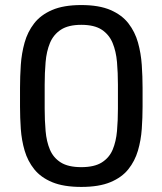

<svg xmlns="http://www.w3.org/2000/svg" viewBox="-20 -737 650 768"><path d="M305.2 10.7Q234.4 10.7 188.7 -8.3Q143.1 -27.3 116.9 -60.1Q90.8 -92.8 78.6 -134.3Q66.4 -175.8 63.2 -221.2Q60.1 -266.6 60.1 -310.5V-385.7Q60.1 -430.7 63.2 -477.3Q66.4 -523.9 78.4 -566.7Q90.3 -609.4 116.5 -643.3Q142.6 -677.2 188.5 -697Q234.4 -716.8 305.2 -716.8Q376 -716.8 421.9 -697Q467.8 -677.2 493.9 -643.3Q520 -609.4 532 -566.7Q543.9 -523.9 547.1 -477.3Q550.3 -430.7 550.3 -385.7V-310.5Q550.3 -266.6 547.1 -221.2Q543.9 -175.8 531.7 -134.3Q519.5 -92.8 493.4 -60.1Q467.3 -27.3 421.6 -8.3Q376 10.7 305.2 10.7ZM305.2 -68.4Q357.4 -68.4 387.2 -87.2Q417 -106 430.7 -138.4Q444.3 -170.9 448 -213.1Q451.7 -255.4 451.7 -302.2V-398.4Q451.7 -445.3 448 -488.5Q444.3 -531.7 430.4 -565.2Q416.5 -598.6 387 -618.2Q357.4 -637.7 305.2 -637.7Q253.4 -637.7 223.6 -618.2Q193.8 -598.6 179.9 -565.2Q166 -531.7 162.4 -488.5Q158.7 -445.3 158.7 -398.4V-302.2Q158.7 -255.4 162.4 -213.1Q166 -170.9 179.7 -138.4Q193.4 -106 223.1 -87.2Q252.9 -68.4 305.2 -68.4Z"/></svg>

Font: Monda
Style: Regular
Weight: 400
Designer: Vernon Adams
Foundry: Vernon Adams
Version: Version 2.100; ttfautohint (v1.8.3)